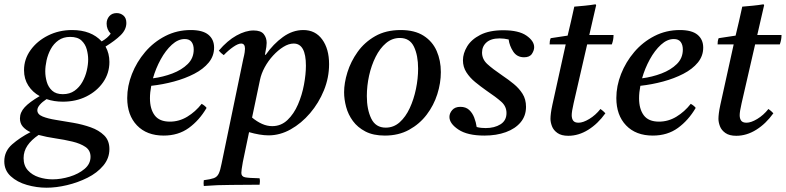

<svg xmlns="http://www.w3.org/2000/svg" viewBox="-49 -620 3663 895"><path d="M168 255Q122 255 76.5 242Q31 229 1 201.5Q-29 174 -29 132Q-29 85 7.5 53Q44 21 93 -4Q71 -14 57.5 -29.5Q44 -45 44 -68Q44 -96 66 -120Q88 -144 136 -172Q103 -190 83 -221Q63 -252 63 -293Q63 -344 93.5 -386.5Q124 -429 175 -454.5Q226 -480 287 -480Q376 -480 425 -427Q453 -443 467 -463Q448 -483 448 -510Q448 -530 460.5 -544.5Q473 -559 495 -559Q513 -559 526.5 -547.5Q540 -536 540 -513Q540 -482 513.5 -456Q487 -430 443 -403Q461 -371 461 -331Q461 -279 432 -237Q403 -195 354 -170.5Q305 -146 244 -146Q203 -146 168 -158Q148 -145 136.5 -131.5Q125 -118 125 -106Q125 -87 149.5 -77Q174 -67 212 -61Q250 -55 293 -47.5Q336 -40 374 -26.5Q412 -13 436.5 11Q461 35 461 75Q461 118 432.5 152Q404 186 359 208.5Q314 231 263.5 243Q213 255 168 255ZM131 9Q97 32 79 58.5Q61 85 61 117Q61 152 81 174Q101 196 132 206Q163 216 196 216Q235 216 276 203.5Q317 191 345 167.5Q373 144 373 111Q373 81 349.5 65Q326 49 288.5 40Q251 31 209.5 25Q168 19 131 9ZM244 -181Q276 -181 298.5 -197Q321 -213 335 -238Q349 -263 355.5 -291Q362 -319 362 -343Q362 -365 355.5 -389.5Q349 -414 331 -431Q313 -448 278 -448Q246 -448 223.5 -432Q201 -416 187.5 -391Q174 -366 168 -338.5Q162 -311 162 -287Q162 -263 169 -238.5Q176 -214 194 -197.5Q212 -181 244 -181Z M949 -398Q949 -359 924 -328.5Q899 -298 856.5 -276Q814 -254 762 -240Q710 -226 656 -220Q650 -189 650 -162Q650 -112 672 -82.5Q694 -53 743 -53Q786 -53 824 -76Q862 -99 891 -136Q907 -127 914 -117Q880 -59 831 -23.5Q782 12 714 12Q635 12 589.5 -35.5Q544 -83 544 -163Q544 -219 566 -275Q588 -331 627.5 -377.5Q667 -424 721.5 -452Q776 -480 840 -480Q896 -480 922.5 -458Q949 -436 949 -398ZM664 -255Q711 -261 754.5 -277.5Q798 -294 826 -321.5Q854 -349 854 -389Q854 -411 844 -424.5Q834 -438 812 -438Q781 -438 752 -411.5Q723 -385 700 -343Q677 -301 664 -255Z M1112 -4 1083 135Q1079 157 1077.5 168.5Q1076 180 1076 186Q1076 203 1093.5 206.5Q1111 210 1161 211Q1163 219 1162.5 227.5Q1162 236 1161 241Q1093 242 1029 242Q965 242 901 247Q900 242 900 234Q900 226 901 220Q932 216 947.5 210.5Q963 205 970.5 189.5Q978 174 984 142L1085 -345Q1090 -365 1091.5 -376Q1093 -387 1093 -393Q1093 -417 1075 -417Q1061 -417 1038.5 -401.5Q1016 -386 994 -363Q987 -368 981.5 -373Q976 -378 971 -384Q1011 -431 1053.5 -454.5Q1096 -478 1133 -478Q1167 -478 1180.5 -461Q1194 -444 1194 -420Q1194 -412 1192.5 -401Q1191 -390 1186 -365H1190Q1225 -415 1270 -447.5Q1315 -480 1365 -480Q1421 -480 1453 -436Q1485 -392 1485 -321Q1485 -258 1461 -199Q1437 -140 1396.5 -92.5Q1356 -45 1306 -17Q1256 11 1203 11Q1183 11 1159.5 7Q1136 3 1112 -4ZM1163 -248 1126 -72Q1149 -53 1172.5 -42.5Q1196 -32 1220 -32Q1261 -32 1291 -60.5Q1321 -89 1340 -133Q1359 -177 1368 -225.5Q1377 -274 1377 -314Q1377 -417 1320 -417Q1297 -417 1272 -401.5Q1247 -386 1224 -361Q1201 -336 1185 -306.5Q1169 -277 1163 -248Q1163 -248 1163 -248Z M2006 -284Q2006 -233 1989.5 -181Q1973 -129 1940 -85.5Q1907 -42 1858 -15Q1809 12 1745 12Q1691 12 1654.5 -7Q1618 -26 1596 -56Q1574 -86 1564.5 -121.5Q1555 -157 1555 -190Q1555 -233 1570.5 -283Q1586 -333 1618 -378Q1650 -423 1700 -451.5Q1750 -480 1819 -480Q1884 -480 1925.5 -453.5Q1967 -427 1986.5 -382.5Q2006 -338 2006 -284ZM1900 -300Q1900 -362 1880.5 -402.5Q1861 -443 1815 -443Q1779 -443 1750.5 -419Q1722 -395 1702 -355Q1682 -315 1671.5 -267.5Q1661 -220 1661 -172Q1661 -110 1681.5 -67.5Q1702 -25 1749 -25Q1786 -25 1814 -50Q1842 -75 1861 -116Q1880 -157 1890 -205.5Q1900 -254 1900 -300Z M2209 12Q2130 12 2088 -16Q2046 -44 2046 -75Q2046 -92 2059 -107Q2072 -122 2097 -122Q2122 -122 2137.5 -108Q2153 -94 2161.5 -72Q2170 -50 2173 -28Q2184 -25 2194.5 -24Q2205 -23 2215 -23Q2256 -23 2284 -40.5Q2312 -58 2312 -93Q2312 -124 2288 -145.5Q2264 -167 2218 -198Q2191 -217 2166 -237.5Q2141 -258 2125 -283Q2109 -308 2109 -339Q2109 -371 2128.5 -403.5Q2148 -436 2190 -457.5Q2232 -479 2297 -479Q2369 -479 2405 -454Q2441 -429 2441 -400Q2441 -385 2430.5 -369Q2420 -353 2394 -353Q2361 -353 2343.5 -379.5Q2326 -406 2322 -436Q2301 -441 2280 -441Q2240 -441 2219 -422.5Q2198 -404 2198 -375Q2198 -344 2222.5 -321.5Q2247 -299 2294 -267Q2321 -249 2346 -228.5Q2371 -208 2387 -182.5Q2403 -157 2403 -122Q2403 -80 2378 -50Q2353 -20 2309 -4Q2265 12 2209 12Z M2803 -413H2688L2625 -139Q2616 -100 2616 -83Q2616 -67 2623 -57.5Q2630 -48 2648 -48Q2669 -48 2698 -65.5Q2727 -83 2750 -112Q2763 -103 2773 -92Q2738 -43 2693 -15Q2648 13 2600 13Q2568 13 2549.5 0Q2531 -13 2524 -31.5Q2517 -50 2517 -66Q2517 -77 2519 -93Q2521 -109 2526 -132L2588 -413H2513Q2513 -421 2514 -428Q2515 -435 2518 -442L2597 -454Q2604 -483 2612.5 -519.5Q2621 -556 2628 -589Q2652 -591 2677.5 -593.5Q2703 -596 2727 -600L2730 -596Q2723 -566 2716 -535.5Q2709 -505 2698 -457H2811Q2811 -445 2809 -434.5Q2807 -424 2803 -413Z M3229 -398Q3229 -359 3204 -328.5Q3179 -298 3136.5 -276Q3094 -254 3042 -240Q2990 -226 2936 -220Q2930 -189 2930 -162Q2930 -112 2952 -82.5Q2974 -53 3023 -53Q3066 -53 3104 -76Q3142 -99 3171 -136Q3187 -127 3194 -117Q3160 -59 3111 -23.5Q3062 12 2994 12Q2915 12 2869.5 -35.5Q2824 -83 2824 -163Q2824 -219 2846 -275Q2868 -331 2907.5 -377.5Q2947 -424 3001.5 -452Q3056 -480 3120 -480Q3176 -480 3202.5 -458Q3229 -436 3229 -398ZM2944 -255Q2991 -261 3034.5 -277.5Q3078 -294 3106 -321.5Q3134 -349 3134 -389Q3134 -411 3124 -424.5Q3114 -438 3092 -438Q3061 -438 3032 -411.5Q3003 -385 2980 -343Q2957 -301 2944 -255Z M3586 -413H3471L3408 -139Q3399 -100 3399 -83Q3399 -67 3406 -57.5Q3413 -48 3431 -48Q3452 -48 3481 -65.5Q3510 -83 3533 -112Q3546 -103 3556 -92Q3521 -43 3476 -15Q3431 13 3383 13Q3351 13 3332.5 0Q3314 -13 3307 -31.5Q3300 -50 3300 -66Q3300 -77 3302 -93Q3304 -109 3309 -132L3371 -413H3296Q3296 -421 3297 -428Q3298 -435 3301 -442L3380 -454Q3387 -483 3395.5 -519.5Q3404 -556 3411 -589Q3435 -591 3460.5 -593.5Q3486 -596 3510 -600L3513 -596Q3506 -566 3499 -535.5Q3492 -505 3481 -457H3594Q3594 -445 3592 -434.5Q3590 -424 3586 -413Z"/></svg>

Font: Tiro Tamil
Style: Italic
Weight: 400
Italic angle: -11°
Designer: Tamil: Fernando Mello & Fiona Ross, assisted by Kaja Sojewska. Latin: John Hudson with Paul Hanslow, assisted by Kaja So
Foundry: Tiro Typeworks Ltd.
Version: Version 1.52